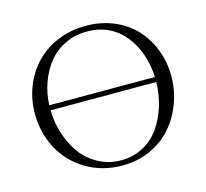

<svg xmlns="http://www.w3.org/2000/svg" viewBox="-104 -829 1023 955"><g transform="rotate(-15 408.0 -351.5)"><path d="M58.1 -354Q58.1 -427.2 84 -492.7Q109.9 -558.1 156 -606.4Q202.1 -654.8 269.3 -682.9Q336.4 -710.9 415 -710.9Q493.2 -710.9 559.1 -683.1Q625 -655.3 669.2 -607.4Q713.4 -559.6 737.8 -495.6Q762.2 -431.6 762.2 -359.9Q762.2 -286.6 737.3 -220Q712.4 -153.3 668.2 -102.8Q624 -52.2 558.1 -22.2Q492.2 7.8 415 7.8Q309.1 7.8 226.8 -42Q144.5 -91.8 101.3 -173.8Q58.1 -255.9 58.1 -354ZM138.2 -350.1Q139.2 -286.1 158.4 -227.3Q177.7 -168.5 211.9 -121.8Q246.1 -75.2 298.8 -47.1Q351.6 -19 415 -19Q477.5 -19 528.8 -47.1Q580.1 -75.2 612.5 -122.1Q645 -168.9 663.1 -227.5Q681.2 -286.1 682.1 -350.1ZM138.2 -376H682.1Q680.2 -423.3 668.5 -467.5Q656.7 -511.7 634.5 -551Q612.3 -590.3 581.5 -619.4Q550.8 -648.4 508.1 -665.3Q465.3 -682.1 415 -682.1Q352.1 -682.1 300 -657Q248 -631.8 214.1 -589.1Q180.2 -546.4 160.4 -491.7Q140.6 -437 138.2 -376Z"/></g></svg>

Font: Dehuti Alt
Style: Book
Weight: 400
Version: Version 1.2